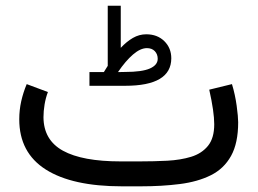

<svg xmlns="http://www.w3.org/2000/svg" viewBox="-20 -657 908 677"><path d="M346.2 -402.8Q350.1 -408.7 353.5 -414.6Q356.9 -420.4 359.9 -424.8V-636.7H405.8V-488.3Q426.3 -510.3 448.5 -523.2Q470.7 -536.1 495.6 -536.1Q534.7 -536.1 559.3 -512Q584 -487.8 584 -451.2Q583.5 -354.5 421.4 -354.5H295.4V-402.8ZM420.9 -403.3Q481 -403.3 508.5 -415.5Q536.1 -427.7 536.1 -449.7Q536.1 -465.8 525.9 -476.6Q515.6 -487.3 498 -487.3Q475.1 -487.3 449 -464.8Q422.9 -442.4 396 -402.8ZM476.1 0H410.2Q234.9 0 141.4 -59.3Q47.9 -118.7 47.9 -236.3Q47.9 -269 54.9 -300.3Q62 -331.5 74.2 -360.4L148.9 -332.5Q141.1 -312 137.2 -288.6Q133.3 -265.1 133.3 -243.7Q133.8 -163.1 202.1 -125.5Q270.5 -87.9 405.3 -87.9H472.7Q522.9 -87.9 569.8 -90.3Q616.7 -92.8 654.1 -104.2Q691.4 -115.7 713.4 -142.8Q735.4 -169.9 735.4 -218.8Q735.4 -262.7 717.8 -340.8L797.9 -360.4Q809.1 -323.7 814.5 -284.2Q819.8 -244.6 819.8 -226.1Q819.8 -152.3 794.7 -107.2Q769.5 -62 723.4 -39.1Q677.2 -16.1 614.3 -8.1Q551.3 0 476.1 0Z"/></svg>

Font: Vazir UI
Style: Regular-UI
Weight: 400
Designer: Saber Rastikerdar
Foundry: Saber Rastikerdar
Version: Version 30.1.0